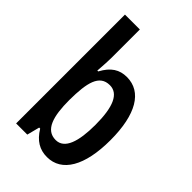

<svg xmlns="http://www.w3.org/2000/svg" viewBox="-229 -849 948 948"><g transform="rotate(45 245.5 -375.0)"><path d="M287 10C390 10 450 -91 450 -271C450 -450 391 -549 287 -549C236 -549 198 -526 167 -468H161C164 -507 166 -542 166 -564V-760H62V0H140L157 -66H164C196 -13 236 10 287 10ZM258 -80C187 -80 166 -154 166 -268C167 -389 183 -461 256 -461C315 -461 344 -398 344 -272C344 -156 320 -80 258 -80Z"/></g></svg>

Font: Kathrein 67 Medium Condensed
Style: Regular
Weight: 500
Width: 3
Designer: Lazydogs Typefoundry, based on Open Sans by Ascender Corporation
Foundry: Lazydogs Typefoundry
Version: Version 1.003;PS 001.003;hotconv 1.0.88;makeotf.lib2.5.64775